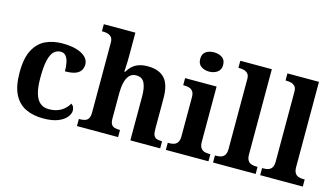

<svg xmlns="http://www.w3.org/2000/svg" viewBox="-87 -1072 2424 1385"><g transform="rotate(15 1125.0 -380.0)"><path d="M295.2 10Q221.6 10 165.8 -16.3Q109.9 -42.5 78.4 -103Q46.9 -163.5 46.9 -266.2Q46.9 -374.3 79.6 -435.8Q112.3 -497.3 167.7 -523.1Q223.1 -548.9 291.9 -548.9Q357.1 -548.9 401.2 -535Q445.2 -521.1 467.8 -497.4Q490.3 -473.8 490.3 -444Q490.3 -422.7 479.7 -402.9Q469.1 -383.1 441.2 -371Q413.3 -359 360.7 -359Q360.7 -393.9 354.9 -423Q349.2 -452.2 335.2 -470.1Q321.3 -487.9 296 -487.9Q267.3 -487.9 246 -468.5Q224.8 -449 213 -401.1Q201.3 -353.1 201.3 -267.2Q201.3 -199.6 213.6 -154.7Q225.9 -109.7 252 -87.3Q278 -64.9 319.8 -64.9Q372 -64.9 410 -88.1Q448 -111.4 465 -145.9Q477.6 -138.7 483.3 -126.3Q489 -113.9 489 -99.9Q489 -75.2 468.5 -49.7Q448.1 -24.2 405.6 -7.1Q363.2 10 295.2 10Z M546.7 0V-53H552.4Q573.7 -53 590.4 -57.7Q607.2 -62.4 617 -77.4Q626.9 -92.3 626.9 -122.1V-645.9Q626.9 -673 614.8 -685.8Q602.7 -698.6 586.2 -702.8Q569.8 -707 555.9 -707H543.8V-760H779.5V-587.6Q779.5 -564.3 778.8 -540.8Q778 -517.2 777 -498Q776 -478.8 774.9 -468.3H781.6Q794.9 -492 814.4 -510.1Q833.8 -528.3 862.2 -538.6Q890.6 -548.9 929.8 -548.9Q1014 -548.9 1056.1 -503.3Q1098.1 -457.6 1098.1 -355.8V-123.9Q1098.1 -93.4 1105.5 -78.2Q1112.9 -63 1127.8 -58Q1142.6 -53 1164.6 -53H1168.2V0H945.5V-328.8Q945.5 -393.2 928 -428.6Q910.4 -464 866.2 -464Q833.4 -464 814.5 -442.3Q795.6 -420.5 787.8 -385.2Q780 -349.9 780 -309V-118.3Q780 -90.4 788.6 -76.5Q797.2 -62.6 812.8 -57.8Q828.4 -53 850.4 -53H854V0Z M1210.6 0V-53H1223Q1243.3 -53 1259.2 -59Q1275.1 -64.9 1284.5 -80.3Q1294 -95.7 1294 -124.1V-416.1Q1294 -443.2 1284.3 -457.4Q1274.5 -471.7 1258.6 -477.3Q1242.7 -483 1223 -483H1210.8V-536H1446V-123.9Q1446 -95.8 1455.3 -80.3Q1464.5 -64.8 1480.9 -58.9Q1497.3 -53 1517 -53H1528.8V0ZM1365.4 -626.1Q1329.3 -626.1 1304.6 -643.9Q1280 -661.7 1280 -698Q1280 -736.5 1304.6 -753.2Q1329.3 -769.9 1365.4 -769.9Q1400 -769.9 1425.7 -753.2Q1451.4 -736.5 1451.4 -698Q1451.4 -661.7 1425.7 -643.9Q1400 -626.1 1365.4 -626.1Z M1563.1 0V-53H1574.9Q1595.6 -53 1611.5 -58.9Q1627.4 -64.8 1636.6 -80.3Q1645.9 -95.8 1645.9 -123.9V-645.9Q1645.9 -673 1633.8 -685.8Q1621.7 -698.6 1605.2 -702.8Q1588.8 -707 1574.9 -707H1563.1V-760H1798.5V-123.9Q1798.5 -95.8 1807.7 -80.3Q1817 -64.8 1833.4 -58.9Q1849.8 -53 1869.4 -53H1881.3V0Z M1915.1 0V-53H1926.9Q1947.6 -53 1963.5 -58.9Q1979.4 -64.8 1988.6 -80.3Q1997.9 -95.8 1997.9 -123.9V-645.9Q1997.9 -673 1985.8 -685.8Q1973.7 -698.6 1957.2 -702.8Q1940.8 -707 1926.9 -707H1915.1V-760H2150.5V-123.9Q2150.5 -95.8 2159.7 -80.3Q2169 -64.8 2185.4 -58.9Q2201.8 -53 2221.4 -53H2233.3V0Z"/></g></svg>

Font: Noto Serif Malayalam
Style: Regular
Weight: 400
Designer: Indian type Foundry, Jelle Bosma, Monotype Design Team
Foundry: Monotype Imaging Inc.
Version: Version 2.103